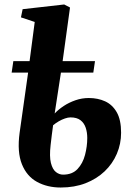

<svg xmlns="http://www.w3.org/2000/svg" viewBox="-20 -826 606 857"><path d="M224 -319.5Q240.5 -337 264.2 -352.8Q288 -368.5 316.8 -378.5Q345.5 -388.5 376.5 -388.5Q416.5 -388.5 449 -373.8Q481.5 -359 501 -325.2Q520.5 -291.5 520.5 -233.5Q520.5 -184 501.5 -139.5Q482.5 -95 447 -61.2Q411.5 -27.5 362 -8.2Q312.5 11 251 11Q191.5 11 145.5 -14Q99.5 -39 77.8 -93Q56 -147 67.5 -233L105.5 -502H32L39.5 -553H112L135 -728L73.5 -748.5L81 -785L266.5 -806L292.5 -792.5L259.5 -553H404L396.5 -502H252ZM294.5 -302Q283.5 -302 269.8 -297.2Q256 -292.5 242.2 -284.5Q228.5 -276.5 217 -267Q214 -245 211.2 -223.2Q208.5 -201.5 206 -179.5Q200 -127.5 207.2 -98.8Q214.5 -70 229.5 -58.2Q244.5 -46.5 261.5 -46.5Q302.5 -46.5 326 -71.5Q349.5 -96.5 359.5 -134.5Q369.5 -172.5 369.5 -210.5Q369.5 -235 362.5 -256Q355.5 -277 339.2 -289.5Q323 -302 294.5 -302Z"/></svg>

Font: Merriweather 28pt ExtraBold
Style: Italic
Weight: 800
Italic angle: -7.8°
Version: Version 2.101